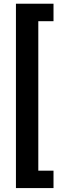

<svg xmlns="http://www.w3.org/2000/svg" viewBox="-20 -839 314 1018"><path d="M263.7 -726.6H183.1V65.9H263.7V158.2H64.5V-819.3H263.7Z"/></svg>

Font: Roboto Medium
Style: Regular
Weight: 500
Designer: Google
Version: Version 2.134; 2016; ttfautohint (v1.6)